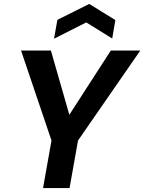

<svg xmlns="http://www.w3.org/2000/svg" viewBox="-20 -957 734 977"><path d="M199 0 242 -242 87 -700H239L334 -369L331 -370L544 -700H694L377 -242L334 0ZM255 -760 272 -856 434 -937 567 -855 551 -761 419 -843Z"/></svg>

Font: DM Sans 36pt
Style: Bold Italic
Weight: 700
Italic angle: -10°
Designer: Colophon Foundry, Jonny Pinhorn
Foundry: Colophon Foundry
Version: Version 4.004;gftools[0.9.30]